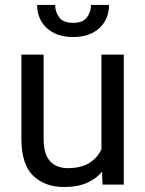

<svg xmlns="http://www.w3.org/2000/svg" viewBox="-20 -750 591 780"><path d="M396.5 0 394.5 -52.2Q370.1 -22.9 332 -6.6Q293.9 9.8 240.2 9.8Q162.6 9.8 114.7 -36.1Q66.9 -82 66.9 -187.5V-528.3H157.2V-186.5Q157.2 -139.2 171.1 -113Q185.1 -86.9 207.5 -76.9Q230 -66.9 254.4 -66.9Q309.6 -66.9 342.8 -87.9Q376 -108.9 392.1 -143.6V-528.3H482.9V0ZM349.6 -730H422.9Q422.9 -672.4 383.8 -636Q344.7 -599.6 277.3 -599.6Q209.5 -599.6 170.2 -636Q130.9 -672.4 130.9 -730H204.1Q204.1 -701.2 220.7 -679.2Q237.3 -657.2 277.3 -657.2Q316.4 -657.2 333 -679.2Q349.6 -701.2 349.6 -730Z"/></svg>

Font: Vazirmatn FD
Style: Regular
Weight: 400
Designer: Saber Rastikerdar
Foundry: Saber Rastikerdar
Version: Version 33.001